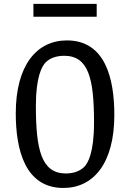

<svg xmlns="http://www.w3.org/2000/svg" viewBox="-20 -944 660 974"><path d="M301.5 9.5C455 9.5 560 -117 560 -360.5C560 -542 516 -739 319.5 -739C166 -739 60 -612.5 60 -369C60 -187.5 105.5 9.5 301.5 9.5ZM314 -64C190 -64 162 -184.5 162 -407.5C162 -556 193.5 -609.5 212 -628C230.5 -646 260.5 -661 305.5 -661C429 -661 457 -546 457 -322.5C457 -167.5 425.5 -116 407.5 -97.5C389 -79.5 359 -64 314 -64ZM470.5 -924.5H149.5V-859H470.5Z"/></svg>

Font: Monaspace Argon
Style: Regular
Weight: 400
Designer: Riley Cran & the Lettermatic Team
Foundry: Lettermatic
Version: Version 1.200 (Monaspace Argon)